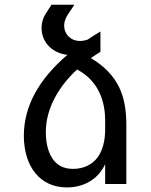

<svg xmlns="http://www.w3.org/2000/svg" viewBox="-20 -780 642 814"><path d="M263.7 14.6C304.2 14.6 338.9 3.4 364.7 -13.2C392.1 -30.8 412.6 -55.2 425.8 -84V0H515.6V-250.5C515.6 -309.6 507.8 -363.3 484.9 -410.6C461.9 -457.5 423.3 -499.5 365.2 -533.7C378.9 -543 392.1 -551.8 405.8 -560.1V-646.5C386.7 -635.3 368.7 -623.5 351.1 -611.8C340.8 -608.4 330.1 -606.4 319.3 -606.4C298.8 -606.4 282.2 -613.8 270.5 -625.5C258.8 -637.2 252 -653.3 252 -670.9C252 -687 257.3 -702.6 267.6 -718.3L295.4 -759.8H198.2L173.3 -721.2C161.6 -703.1 156.2 -682.1 156.2 -661.6C156.2 -635.3 165 -608.9 183.1 -588.4C201.2 -567.9 228.5 -551.8 265.6 -547.4C147 -446.3 81.1 -331.5 81.1 -204.6C81.1 -140.1 98.1 -85 129.4 -46.4C160.6 -7.8 206.1 14.6 263.7 14.6ZM290 -64C249.5 -64 221.2 -79.1 201.7 -108.9C183.1 -137.2 174.3 -176.8 174.3 -218.8C174.3 -273.4 189 -321.3 212.9 -366.2C236.3 -410.2 267.1 -448.2 306.6 -485.4C355.5 -460 385.3 -423.3 402.8 -384.8C420.4 -345.7 425.8 -304.7 425.8 -271.5V-229.5C425.8 -183.6 415 -142.1 394.5 -113.8C372.6 -83.5 336.4 -64 290 -64Z"/></svg>

Font: Hack
Style: Regular
Weight: 400
Monospace: yes
Designer: Christopher Simpkins
Foundry: Christopher Simpkins
Version: Version 2.010